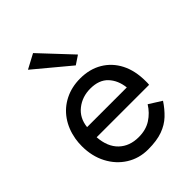

<svg xmlns="http://www.w3.org/2000/svg" viewBox="-211 -823 937 937"><g transform="rotate(-45 257.5 -355.0)"><path d="M113 -680 188 -720 338 -560 293 -530ZM472 -107Q449 -72 421 -45.5Q393 -19 353 -4.5Q313 10 253 10Q191 10 141.5 -21Q92 -52 63.5 -106.5Q35 -161 35 -230Q35 -243 36 -255Q37 -267 39 -279Q49 -336 79 -379Q109 -422 156.5 -446Q204 -470 263 -470Q328 -470 377 -441Q426 -412 453 -359.5Q480 -307 480 -234Q480 -228 480 -222Q480 -216 479 -210H117Q122 -140 161 -102.5Q200 -65 263 -65Q313 -65 348.5 -88Q384 -111 407 -148ZM263 -400Q207 -400 166 -367.5Q125 -335 119 -278H393Q387 -332 355 -366Q323 -400 263 -400Z"/></g></svg>

Font: Jost*
Style: Regular
Weight: 400
Version: Version 3.7